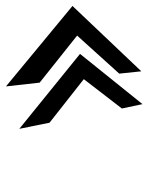

<svg xmlns="http://www.w3.org/2000/svg" viewBox="47 -710 510 661"><g transform="rotate(90 302.5 -379.0)"><path d="M-8 -373 269 -144 256 -260 94 -389 225 -534 217 -610ZM157 -399 415 -190 394 -294 244 -412 345 -543 330 -614Z"/></g></svg>

Font: Charger Slice
Style: Regular
Weight: 400
Designer: Jasper
Foundry: Cannot Into Space Fonts
Version: Version 1.1